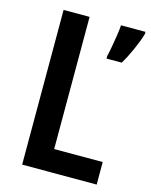

<svg xmlns="http://www.w3.org/2000/svg" viewBox="-109 -878 673 856"><g transform="rotate(15 227.5 -450.0)"><path d="M77 -93V-807H197V-197H421V-93ZM455 -797Q445 -763 426 -720.5Q407 -678 388 -647H318V-659Q322 -674 327 -702Q332 -730 336.5 -759Q341 -788 342 -807H455Z"/></g></svg>

Font: Noto Sans Kannada UI Condensed SemiBold
Style: Regular
Weight: 600
Width: 3
Designer: Jelle Bosma - Monotype Design Team
Foundry: Monotype Imaging Inc.
Version: Version 2.005; ttfautohint (v1.8.4.7-5d5b)